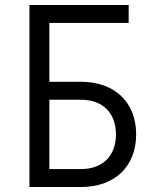

<svg xmlns="http://www.w3.org/2000/svg" viewBox="-20 -750 640 770"><path d="M305 0C441 0 526 -83 526 -211C526 -339 441 -422 305 -422H178V-658H496V-730H98V0ZM178 -350H305C392 -350 445 -297 445 -211C445 -125 392 -72 305 -72H178Z"/></svg>

Font: Tekne LDO Light
Style: Regular
Weight: 300
Monospace: yes
Designer: Alessio Laiso, Mario Rullo, Paolo Rosset
Foundry: Alessio Laiso
Version: Version 1.000;hotconv 1.0.109;makeotfexe 2.5.65596